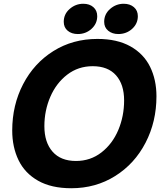

<svg xmlns="http://www.w3.org/2000/svg" viewBox="-20 -985 863 1021"><path d="M45 -291Q45 -426 103 -537.5Q161 -649 264 -713.5Q367 -778 498 -778Q603 -778 673.5 -738.5Q744 -699 778 -630Q812 -561 812 -473Q812 -338 754 -226Q696 -114 592.5 -49Q489 16 359 16Q253 16 182.5 -24Q112 -64 78.5 -133.5Q45 -203 45 -291ZM640 -451Q640 -536 597 -584.5Q554 -633 473 -633Q396 -633 337.5 -588Q279 -543 247.5 -470Q216 -397 216 -314Q216 -228 259.5 -178.5Q303 -129 384 -129Q461 -129 519.5 -174.5Q578 -220 609 -293.5Q640 -367 640 -451ZM319 -869Q319 -910 350.5 -937.5Q382 -965 423 -965Q456 -965 476.5 -947Q497 -929 497 -899Q497 -859 466.5 -831.5Q436 -804 394 -804Q361 -804 340 -821.5Q319 -839 319 -869ZM534 -869Q534 -910 565.5 -937.5Q597 -965 638 -965Q671 -965 692 -947Q713 -929 713 -899Q713 -859 682.5 -831.5Q652 -804 609 -804Q577 -804 555.5 -821.5Q534 -839 534 -869Z"/></svg>

Font: Open Sauce One ExtraBold Italic
Style: Regular
Weight: 800
Italic angle: -10°
Designer: Alfredo Marco Pradil
Foundry: Creative Sauce Fz LLC
Version: Version 1.477